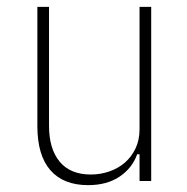

<svg xmlns="http://www.w3.org/2000/svg" viewBox="-20 -528 544 560"><path d="M387 -78H380Q366 -38 329 -13Q292 12 237 12Q165 12 127 -31.5Q89 -75 89 -160V-508H123V-161Q123 -94 154 -56.5Q185 -19 245 -19Q273 -19 299 -28Q325 -37 344.5 -54Q364 -71 375.5 -95.5Q387 -120 387 -151V-508H421V0H387Z"/></svg>

Font: IBM Plex Sans Condensed ExtraLight
Style: Regular
Weight: 200
Width: 3
Designer: Mike Abbink, Paul van der Laan, Pieter van Rosmalen
Foundry: Bold Monday
Version: Version 1.3